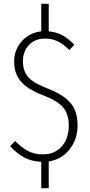

<svg xmlns="http://www.w3.org/2000/svg" viewBox="-20 -836 471 1005"><path d="M235 9V149H196V11Q146 9 106.5 -12Q67 -33 33 -71L59 -98Q92 -64 126 -46Q160 -28 205 -28Q266 -28 303 -69.5Q340 -111 340 -178Q340 -238 311.5 -272.5Q283 -307 209 -336Q126 -367 90 -408.5Q54 -450 54 -514Q54 -575 94 -620Q134 -665 196 -672V-816H235V-672Q276 -668 307 -651Q338 -634 369 -602L343 -574Q311 -606 281.5 -620Q252 -634 215 -634Q163 -634 131.5 -600.5Q100 -567 100 -515Q100 -463 128.5 -431.5Q157 -400 229 -373Q311 -341 348.5 -298Q386 -255 386 -179Q386 -107 344 -54Q302 -1 235 9Z"/></svg>

Font: Fira Sans Extra Condensed ExtraLight
Style: Regular
Weight: 275
Width: 1
Designer: Carrois Corporate & Edenspiekermann AG
Foundry: Carrois Corporate GbR & Edenspiekermann AG
Version: Version 4.203